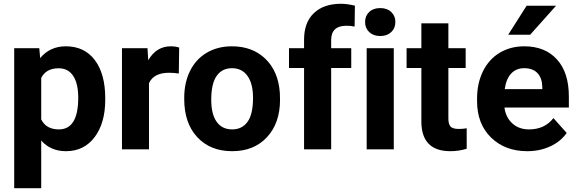

<svg xmlns="http://www.w3.org/2000/svg" viewBox="-20 -780 3018 1003"><path d="M529.8 -259.3Q529.8 -137.2 474.4 -63.7Q418.9 9.8 324.7 9.8Q244.6 9.8 195.3 -45.9V203.1H54.2V-528.3H185.1L189.9 -476.6Q241.2 -538.1 323.7 -538.1Q421.4 -538.1 475.6 -465.8Q529.8 -393.6 529.8 -266.6ZM388.7 -269.5Q388.7 -343.3 362.5 -383.3Q336.4 -423.3 286.6 -423.3Q220.2 -423.3 195.3 -372.6V-156.2Q221.2 -104 287.6 -104Q388.7 -104 388.7 -269.5Z M914.1 -396Q885.3 -399.9 863.3 -399.9Q783.2 -399.9 758.3 -345.7V0H617.2V-528.3H750.5L754.4 -465.3Q796.9 -538.1 872.1 -538.1Q895.5 -538.1 916 -531.7Z M942.4 -269Q942.4 -347.7 972.7 -409.2Q1002.9 -470.7 1059.8 -504.4Q1116.7 -538.1 1191.9 -538.1Q1298.8 -538.1 1366.5 -472.7Q1434.1 -407.2 1441.9 -294.9L1442.9 -258.8Q1442.9 -137.2 1375 -63.7Q1307.1 9.8 1192.9 9.8Q1078.6 9.8 1010.5 -63.5Q942.4 -136.7 942.4 -262.7ZM1083.5 -258.8Q1083.5 -183.6 1111.8 -143.8Q1140.1 -104 1192.9 -104Q1244.1 -104 1272.9 -143.3Q1301.8 -182.6 1301.8 -269Q1301.8 -342.8 1272.9 -383.3Q1244.1 -423.8 1191.9 -423.8Q1140.1 -423.8 1111.8 -383.5Q1083.5 -343.3 1083.5 -258.8Z M1568.4 0V-424.8H1489.7V-528.3H1568.4V-573.2Q1568.4 -662.1 1619.4 -711.2Q1670.4 -760.3 1762.2 -760.3Q1791.5 -760.3 1834 -750.5L1832.5 -641.1Q1814.9 -645.5 1789.6 -645.5Q1710 -645.5 1710 -570.8V-528.3H1814.9V-424.8H1710V0Z M2037.1 0H1895.5V-528.3H2037.1ZM1887.2 -665Q1887.2 -696.8 1908.4 -717.3Q1929.7 -737.8 1966.3 -737.8Q2002.4 -737.8 2023.9 -717.3Q2045.4 -696.8 2045.4 -665Q2045.4 -632.8 2023.7 -612.3Q2002 -591.8 1966.3 -591.8Q1930.7 -591.8 1908.9 -612.3Q1887.2 -632.8 1887.2 -665Z M2322.3 -658.2V-528.3H2412.6V-424.8H2322.3V-161.1Q2322.3 -131.8 2333.5 -119.1Q2344.7 -106.4 2376.5 -106.4Q2399.9 -106.4 2418 -109.9V-2.9Q2376.5 9.8 2332.5 9.8Q2184.1 9.8 2181.2 -140.1V-424.8H2104V-528.3H2181.2V-658.2Z M2734.4 9.8Q2618.2 9.8 2545.2 -61.5Q2472.2 -132.8 2472.2 -251.5V-265.1Q2472.2 -344.7 2502.9 -407.5Q2533.7 -470.2 2590.1 -504.2Q2646.5 -538.1 2718.8 -538.1Q2827.1 -538.1 2889.4 -469.7Q2951.7 -401.4 2951.7 -275.9V-218.3H2615.2Q2622.1 -166.5 2656.5 -135.3Q2690.9 -104 2743.7 -104Q2825.2 -104 2871.1 -163.1L2940.4 -85.4Q2908.7 -40.5 2854.5 -15.4Q2800.3 9.8 2734.4 9.8ZM2718.3 -423.8Q2676.3 -423.8 2650.1 -395.5Q2624 -367.2 2616.7 -314.5H2813V-325.7Q2812 -372.6 2787.6 -398.2Q2763.2 -423.8 2718.3 -423.8ZM2731 -750H2884.8L2749.5 -598.6H2634.8Z"/></svg>

Font: TypoPRO Roboto
Style: Bold
Weight: 700
Designer: Google
Version: Version 2.136; 2016